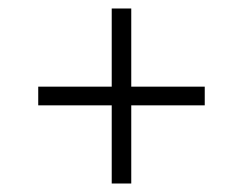

<svg xmlns="http://www.w3.org/2000/svg" viewBox="-20 -559 571 452"><path d="M70 -311H243V-127H289V-311H462V-355H289V-539H243V-355H70Z"/></svg>

Font: MV Cash ExtraLight
Style: Regular
Weight: 200
Designer: Rodrigo Fuenzalida
Foundry: fragTYPE
Version: Version 1.100;Glyphs 3.1.2 (3151)